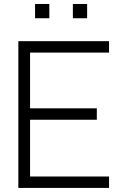

<svg xmlns="http://www.w3.org/2000/svg" viewBox="-20 -922 605 942"><path d="M337.5 -832.5V-902.5H407.5V-832.5ZM152 -832.5V-902.5H222V-832.5ZM70 0V-720H515V-664H127.5V-390.5H455V-334.5H127.5V-56H515V0Z"/></svg>

Font: Manrope ExtraLight Light
Style: Regular
Weight: 300
Version: Version 4.504